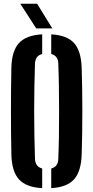

<svg xmlns="http://www.w3.org/2000/svg" viewBox="-20 -991 495 1020"><path d="M204.1 8.5Q119 4 80.7 -38.1Q42.5 -80.1 40.4 -170.5Q39.2 -226.3 38.7 -284Q38.2 -341.7 38.2 -400.3Q38.2 -458.9 38.7 -516.6Q39.2 -574.3 40.4 -630.2Q42.5 -720.3 80.7 -762.1Q119 -804 204.1 -808.5V-704.1Q185.4 -699.5 176.1 -686.7Q166.8 -674 165.8 -652.7Q163.8 -595.7 162.7 -531.6Q161.5 -467.6 161.5 -401Q161.5 -334.4 162.7 -270.1Q163.9 -205.7 165.8 -147.9Q166.8 -126.4 176.1 -113.5Q185.4 -100.6 204.1 -95.9ZM252.2 8.5V-95.9Q270.8 -100.6 280 -113.5Q289.2 -126.4 289.7 -147.9Q292.1 -205.7 293.1 -270.1Q294 -334.4 293.9 -401Q293.9 -467.6 292.9 -531.6Q292 -595.7 289.7 -652.7Q289.2 -674 279.9 -686.6Q270.5 -699.3 252.2 -704.1V-808.5Q336.8 -803.7 373.9 -761.7Q411.1 -719.7 413.9 -630.2Q415.7 -573.6 416.6 -515.8Q417.4 -458 417.4 -399.7Q417.4 -341.4 416.6 -283.8Q415.7 -226.3 413.9 -170.5Q411.1 -80.7 373.9 -38.7Q336.8 3.4 252.2 8.5ZM172.5 -840 87.8 -971.2H177.2L258 -840Z"/></svg>

Font: Big Shoulders Stencil Display SC Thin
Style: Regular
Weight: 100
Designer: Patric King
Foundry: XO Type Co
Version: Version 2.001